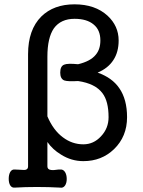

<svg xmlns="http://www.w3.org/2000/svg" viewBox="-20 -731 665 892"><path d="M110.4 42Q110.4 54.7 99.6 57.6Q93.8 59.6 72.3 57.6L49.8 56.6Q35.2 54.7 27.3 68.4Q20.5 81.1 20.5 99.6Q20.5 118.2 27.3 129.9Q35.2 142.6 49.8 140.6Q95.7 137.7 151.4 137.7Q207 137.7 258.8 140.6Q273.4 143.6 282.2 130.9Q290 119.1 290 100.6Q290 81.1 282.2 68.4Q273.4 54.7 258.8 56.6H252Q227.5 60.5 216.8 58.6Q200.2 56.6 200.2 42V-71.3Q224.6 -36.1 263.7 -12.7Q311.5 17.6 367.2 17.6Q452.1 17.6 509.8 -38.1Q570.3 -96.7 570.3 -186.5Q570.3 -269.5 534.2 -321.3Q501 -370.1 433.6 -393.6Q482.4 -414.1 506.8 -452.1Q531.2 -489.3 531.2 -543Q531.2 -610.4 479.5 -658.2Q421.9 -710.9 326.2 -710.9Q229.5 -710.9 171.9 -654.3Q110.4 -592.8 110.4 -479.5ZM326.2 -643.6Q383.8 -643.6 415 -617.2Q446.3 -591.8 446.3 -543Q446.3 -502 424.8 -476.6Q400.4 -446.3 342.8 -432.6Q293.9 -437.5 278.3 -430.7Q259.8 -423.8 259.8 -393.6Q259.8 -365.2 278.3 -357.4Q294.9 -351.6 342.8 -354.5Q422.9 -342.8 456.1 -297.9Q484.4 -260.7 484.4 -186.5Q484.4 -134.8 449.2 -97.7Q415 -60.5 367.2 -60.5Q315.4 -60.5 272.5 -92.8Q227.5 -126 200.2 -190.4V-467.8Q200.2 -555.7 230.5 -599.6Q262.7 -643.6 326.2 -643.6Z"/></svg>

Font: Gungsuh
Style: Regular
Weight: 400
Version: Version 2.21